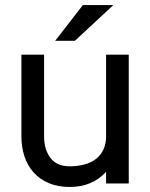

<svg xmlns="http://www.w3.org/2000/svg" viewBox="-20 -727 596 762"><path d="M277 -565H199L309 -707H430ZM401 -45Q346 15 257 15Q209 15 173 -0.5Q137 -16 113 -43Q89 -70 77 -106.5Q65 -143 65 -185V-510H155V-185Q155 -134 180 -100.5Q205 -67 257 -67Q288 -67 314.5 -74Q341 -81 360 -95.5Q379 -110 390 -132.5Q401 -155 401 -185V-510H491V1H401Z"/></svg>

Font: Gen
Style: Regular
Weight: 400
Version: Version 1.000;PS 001.001;hotconv 1.0.56